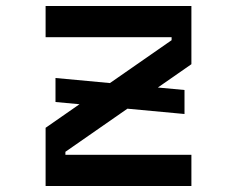

<svg xmlns="http://www.w3.org/2000/svg" viewBox="-20 -620 790 640"><path d="M618 -600V-406L198 -114V-104H618V0H132V-194L552 -486V-496H132V-600ZM165 -360 595 -320V-240L165 -280Z"/></svg>

Font: Martian Mono VF sWd Rg
Style: Regular
Weight: 400
Width: 6
Monospace: yes
Designer: Roman Shamin
Foundry: Evil Martians
Version: Version 1.100